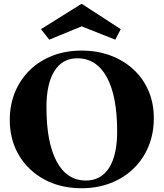

<svg xmlns="http://www.w3.org/2000/svg" viewBox="-20 -985 870 1021"><path d="M414 16Q302 16 216 -30.5Q130 -77 81 -159Q32 -241 32 -347Q32 -428 60 -495.5Q88 -563 139 -612.5Q190 -662 260 -689Q330 -716 414 -716Q498 -716 568.5 -689.5Q639 -663 690.5 -615Q742 -567 770 -501.5Q798 -436 798 -357Q798 -275 770 -207Q742 -139 690.5 -89Q639 -39 568.5 -11.5Q498 16 414 16ZM437 -25Q517 -25 560 -92.5Q603 -160 603 -286Q603 -474 548 -574.5Q493 -675 391 -675Q312 -675 269.5 -607.5Q227 -540 227 -415Q227 -227 281.5 -126Q336 -25 437 -25ZM242 -774 198 -830 414 -965 622 -830 593 -774 414 -845Z"/></svg>

Font: Wittgenstein Black
Style: Regular
Weight: 900
Designer: Jörg Drees
Foundry: Jörg Drees
Version: Version 1.303; ttfautohint (v1.8.4.7-5d5b)